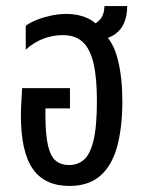

<svg xmlns="http://www.w3.org/2000/svg" viewBox="-20 -604 469 634"><path d="M209 10Q128 10 88.5 -46Q49 -102 49 -224Q49 -244 50.5 -267Q52 -290 53 -313H211V-246H130V-225Q130 -160 138.5 -123.5Q147 -87 164.5 -73Q182 -59 208 -59Q236 -59 256.5 -76Q277 -93 288.5 -139Q300 -185 300 -271Q300 -346 289 -394Q278 -442 253.5 -465Q229 -488 188 -488Q154 -488 122.5 -476Q91 -464 65 -440V-519Q80 -530 101.5 -538.5Q123 -547 148.5 -552.5Q174 -558 200 -558Q239 -558 270 -543.5Q301 -529 320 -496Q354 -467 369 -407.5Q384 -348 384 -270Q384 -182 366.5 -119Q349 -56 310.5 -23Q272 10 209 10ZM318 -474 273 -519Q294 -522 309 -538Q324 -554 325 -584H400Q400 -553 390.5 -530Q381 -507 362.5 -493Q344 -479 318 -474Z"/></svg>

Font: Noto Sans Thai ExtraCondensed
Style: Regular
Weight: 400
Width: 2
Designer: Monotype Design Team
Foundry: Monotype Imaging Inc.
Version: Version 2.002